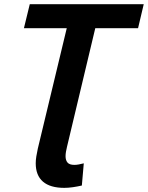

<svg xmlns="http://www.w3.org/2000/svg" viewBox="-20 -713 708 919"><path d="M287.8 186.2Q220.2 186.2 185.6 156.4Q151 126.5 151 68.5Q151 53.5 153.8 35.8Q156.5 18 161 -1.8L299.5 -578H94.5L122.5 -693H668L640.8 -578H436L300.8 -10.8Q297.8 1.5 295.8 13Q293.8 24.5 293.8 34.8Q293.8 53.8 303.1 65Q312.5 76.2 336.2 76.2Q345 76.2 356.5 74.2Q368 72.2 381 68.8L371.8 175Q351.2 179.8 329 183Q306.8 186.2 287.8 186.2Z"/></svg>

Font: Ubuntu Sans
Style: Italic
Weight: 400
Italic angle: -13.5°
Designer: Dalton Maag Ltd
Foundry: Dalton Maag Ltd
Version: Version 1.006